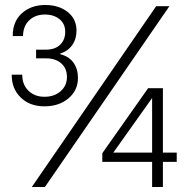

<svg xmlns="http://www.w3.org/2000/svg" viewBox="-20 -746 736 766"><path d="M157.2 -321.8Q98.1 -321.8 62 -357.7Q25.9 -393.6 26.9 -448.2H68.8Q68.4 -408.7 93.3 -384.3Q118.2 -359.9 157.2 -359.9Q196.8 -359.9 221.9 -382.1Q247.1 -404.3 247.1 -439Q247.1 -473.1 224.4 -493.2Q201.7 -513.2 164.1 -513.2H124V-547.9H163.1Q199.7 -547.9 220 -567.6Q240.2 -587.4 240.2 -619.1Q240.2 -650.9 217.5 -669.4Q194.8 -688 159.2 -688Q120.6 -688 96.4 -664.8Q72.3 -641.6 71.8 -602.1H30.8Q30.3 -659.7 67.1 -692.9Q104 -726.1 160.2 -726.1Q214.8 -726.1 250 -698.2Q285.2 -670.4 285.2 -624Q285.2 -590.3 268.1 -566.2Q251 -542 220.2 -532.2V-529.8Q255.4 -521 273.2 -495.8Q291 -470.7 291 -435.1Q291 -385.7 253.4 -353.8Q215.8 -321.8 157.2 -321.8ZM106.9 0 603 -721.2H655.8L159.2 0ZM388.2 -100.1V-134.8L570.8 -394H629.9V-137.2H685.1V-100.1H629.9V0H586.9V-100.1ZM432.1 -137.2H586.9V-355Z"/></svg>

Font: Lumene Sans Light
Style: Regular
Weight: 300
Designer: Deni Anggara
Version: Version 1.003;Glyphs 3.1.2 (3151)